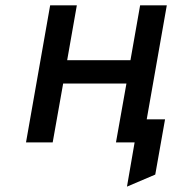

<svg xmlns="http://www.w3.org/2000/svg" viewBox="-20 -531 658 716"><path d="M453.5 165 482 0H449.5L464 -86H595.5L559 120ZM77 0 167 -511H266.5L230.5 -306.5H466.5L502.5 -511H602L512 0H412.5L451.5 -219.5H215.5L176.5 0Z"/></svg>

Font: Overpass Medium
Style: Italic
Weight: 500
Italic angle: -10°
Designer: Delve Withrington, Dave Bailey, Thomas Jockin
Foundry: Delve Fonts LLC
Version: Version 4.000